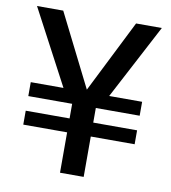

<svg xmlns="http://www.w3.org/2000/svg" viewBox="-78 -747 726 815"><g transform="rotate(10 285.0 -340.0)"><path d="M235 0V-174H46V-234H235V-297H46V-357H187L16 -680H129L286 -367L443 -680H554L384 -357H526V-297H337V-234H526V-174H337V0Z"/></g></svg>

Font: TASA Orbiter Display Medium
Style: Regular
Weight: 500
Designer: Weizhong Zhang
Version: Version 1.000;Glyphs 3.1.2 (3151)